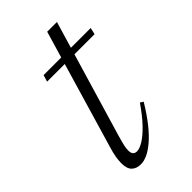

<svg xmlns="http://www.w3.org/2000/svg" viewBox="-182 -610 676 676"><g transform="rotate(-45 156.0 -272.0)"><path d="M70 -429.5 77.5 -454.5H312L306.5 -429.5ZM113 -116Q109 -102 106 -90.5Q103 -79 101.8 -70.8Q100.5 -62.5 100.5 -56Q100.5 -43 105.8 -37.5Q111 -32 120.5 -32Q133.5 -32 153.2 -44Q173 -56 197.2 -81.2Q221.5 -106.5 249 -146.5L260.5 -139Q236 -98.5 213.5 -70.2Q191 -42 170.5 -24.5Q150 -7 132 1.5Q114 10 98 10Q76.5 10 64 -2Q51.5 -14 51.5 -42Q51.5 -54.5 54.2 -71.2Q57 -88 64 -111L194.5 -553.5H243Z"/></g></svg>

Font: Newsreader 36pt Light
Style: Italic
Weight: 300
Italic angle: -17°
Designer: Hugues Gentile
Foundry: Production Type
Version: Version 1.003